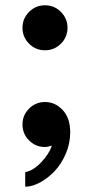

<svg xmlns="http://www.w3.org/2000/svg" viewBox="-20 -540 373 725"><path d="M89.8 -375Q64.9 -399.9 64.9 -435.1Q64.9 -470.2 89.8 -495.1Q114.7 -520 149.9 -520Q185.1 -520 210 -495.1Q234.9 -470.2 234.9 -435.1Q234.9 -399.9 210 -375Q185.1 -350.1 149.9 -350.1Q114.7 -350.1 89.8 -375ZM149.9 -154.8Q188.5 -154.8 216.8 -124.5Q245.1 -94.2 245.1 -40Q245.1 1.5 228.5 40.3Q211.9 79.1 186.5 106Q161.1 132.8 131.3 148.9Q101.6 165 75.2 165V109.9Q105.5 104.5 135.5 73Q165.5 41.5 175.8 9.8Q159.7 15.1 149.9 15.1Q114.7 15.1 89.8 -9.8Q64.9 -34.7 64.9 -69.8Q64.9 -105 89.8 -129.9Q114.7 -154.8 149.9 -154.8Z"/></svg>

Font: Miedinger*
Style: Bold
Weight: 700
Version: Version 001.000